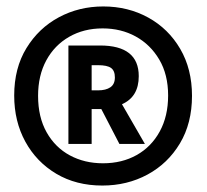

<svg xmlns="http://www.w3.org/2000/svg" viewBox="-20 -655 640 595"><path d="M297 -80Q216 -80 154.5 -116.5Q93 -153 58.5 -216Q24 -279 24 -359Q24 -444 62 -506Q100 -568 162.5 -601.5Q225 -635 300 -635Q377 -635 439.5 -600.5Q502 -566 538.5 -503.5Q575 -441 575 -358Q575 -273 537.5 -210.5Q500 -148 437 -114Q374 -80 297 -80ZM299 -149Q358 -149 403.5 -174.5Q449 -200 475 -247.5Q501 -295 501 -359Q501 -424 473.5 -470.5Q446 -517 400.5 -542Q355 -567 298 -567Q240 -567 194.5 -541Q149 -515 123.5 -468Q98 -421 98 -358Q98 -292 124.5 -245Q151 -198 196.5 -173.5Q242 -149 299 -149ZM192 -209V-514H290Q410 -514 410 -419Q410 -355 358 -332L429 -209H350L294 -317H264V-209ZM284 -375Q308 -375 322 -384.5Q336 -394 336 -415Q336 -436 324 -444.5Q312 -453 284 -453H264V-375Z"/></svg>

Font: Noto Sans Mono ExtraBold
Style: Regular
Weight: 800
Designer: Monotype Design Team
Foundry: Monotype Imaging Inc.
Version: Version 2.014